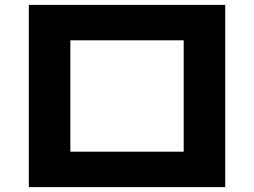

<svg xmlns="http://www.w3.org/2000/svg" viewBox="-20 -753 1040 786"><path d="M268 13H98V-733H902V13ZM268 -132H732V-588H268Z"/></svg>

Font: M PLUS 1p ExtraBold
Style: Regular
Weight: 800
Version: Version 1.062